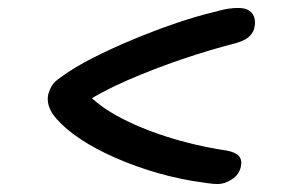

<svg xmlns="http://www.w3.org/2000/svg" viewBox="-20 -538 740 482"><path d="M527 -76Q515 -76 502.5 -78Q490 -80 462 -84Q404 -94 348.5 -112Q293 -130 245.5 -153Q198 -176 164 -201.5Q130 -227 113 -251Q96 -276 101 -301Q104 -312 110 -322.5Q116 -333 134 -345Q165 -368 212 -392Q259 -416 313 -438.5Q367 -461 419.5 -479Q472 -497 514 -507Q543 -515 555.5 -516.5Q568 -518 578 -518Q603 -518 613 -504.5Q623 -491 619 -471Q618 -462 612 -453.5Q606 -445 595.5 -439Q585 -433 566 -428Q507 -413 437.5 -389.5Q368 -366 300 -336.5Q232 -307 176 -270L190 -314Q217 -279 271.5 -248.5Q326 -218 398 -195Q470 -172 549 -160Q571 -156 579.5 -146.5Q588 -137 585 -121Q581 -100 562.5 -88Q544 -76 527 -76Z"/></svg>

Font: Shantell Sans
Style: Italic
Weight: 400
Italic angle: -11°
Designer: Stephen Nixon, Anya Danilova, Shantell Martin
Foundry: Arrow Type
Version: Version 1.011;[c5ecc13dd]